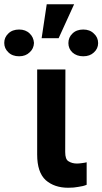

<svg xmlns="http://www.w3.org/2000/svg" viewBox="-107 -875 482 904"><path d="M200 -159Q200 -125 215 -116Q232 -105 255 -105Q265 -105 279 -107Q295 -109 301 -111V-5Q285 2 261 5Q242 9 214 9Q149 9 108 -27Q68 -64 68 -147V-548H201ZM242 -855 169 -695H89L113 -855ZM234 -717Q253 -736 285 -736Q316 -736 335 -717Q355 -699 355 -672Q355 -646 335 -628Q316 -610 285 -610Q254 -610 234 -628Q215 -646 215 -672Q215 -699 234 -717ZM-68 -717Q-49 -736 -17 -736Q14 -736 33 -717Q51 -700 53 -673Q52 -646 33 -629Q14 -610 -17 -610Q-49 -610 -68 -629Q-87 -647 -87 -673Q-87 -699 -68 -717Z"/></svg>

Font: Sinter Bold
Style: Regular
Weight: 700
Foundry: Adobe & rsms
Version: Version 1.000